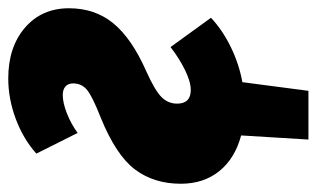

<svg xmlns="http://www.w3.org/2000/svg" viewBox="-184 -423 767 465"><g transform="rotate(-90 199.5 -190.5)"><path d="M389 -63Q359 -35 318 -15Q277 5 233 13L212 173H94L104 10Q48 -5 17.5 -43Q-13 -81 -13 -136Q-13 -201 21.5 -247Q56 -293 147 -330Q198 -350 214 -363Q230 -376 230 -397Q230 -409 222.5 -415.5Q215 -422 202 -422Q183 -422 157.5 -412Q132 -402 110 -386L60 -486Q96 -518 144.5 -536Q193 -554 242 -554Q318 -554 365 -513.5Q412 -473 412 -407Q412 -344 375.5 -299.5Q339 -255 260 -220Q213 -199 197 -183Q181 -167 181 -145Q181 -112 214 -112Q234 -112 262.5 -126Q291 -140 318 -161Z"/></g></svg>

Font: Fira Sans Extra Condensed Black
Style: Italic
Weight: 900
Width: 3
Italic angle: -8°
Designer: Carrois Corporate & Edenspiekermann AG
Foundry: Carrois Corporate GbR & Edenspiekermann AG
Version: Version 4.203